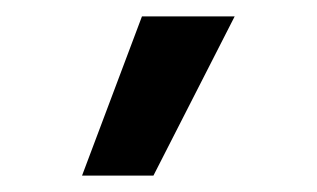

<svg xmlns="http://www.w3.org/2000/svg" viewBox="-20 -809 386 234"><path d="M80 -595 153 -789H266L167 -595Z"/></svg>

Font: Georama Condensed SemiBold
Style: Regular
Weight: 600
Width: 3
Designer: Jean-Baptiste Levee
Foundry: Production Type
Version: Version 1.000